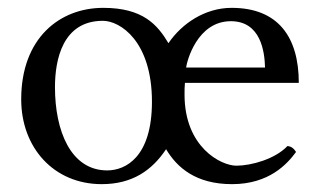

<svg xmlns="http://www.w3.org/2000/svg" viewBox="-20 -459 818 489"><path d="M409 -349C381 -396 344 -439 243 -439C132 -439 34 -362 34 -206C34 -83 117 10 239 10C317 10 367 -25 403 -79C431 -32 479 10 571 10C666 10 712 -42 734 -72C728.8 -80 722.5 -86.4 712 -87C681 -54 620 -37 582 -37C543 -37 450 -84 450 -218C450 -228 450 -239 451 -248H741C741 -365 688 -439 570 -439C502 -439 443 -399 409 -349ZM120 -237C120 -306 139 -406 242 -406C286 -406 367 -354 367 -200C367 -59 300 -25 253 -25C160 -25 120 -126 120 -237ZM655 -287H454C456 -303 482 -405 568 -405C644 -405 654 -328 655 -287Z"/></svg>

Font: Libertinus Serif
Style: Regular
Weight: 400
Designer: Philipp H. Poll
Foundry: Khaled Hosny
Version: Version 6.2